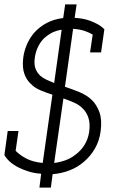

<svg xmlns="http://www.w3.org/2000/svg" viewBox="-25 -784 612 872"><path d="M384 -546H434L449 -651Q435 -665 418.5 -674Q402 -683 386 -689Q367 -696 349 -699Q331 -702 314 -703L323 -764H271L262 -702Q219 -697 186 -679Q153 -661 130 -635Q108 -609 95.5 -578Q83 -547 80 -517Q76 -476 85.5 -449Q95 -422 114 -404Q132 -385 158.5 -374Q185 -363 213 -354L169 -44Q126 -48 96.5 -63Q67 -78 46 -99L59 -189H10L-5 -80Q3 -65 19.5 -50Q36 -35 60 -23Q80 -13 105.5 -5Q131 3 162 5L154 68H206L214 7Q254 4 291.5 -10.5Q329 -25 358 -51Q387 -76 406.5 -110Q426 -144 432 -187Q439 -240 426.5 -274.5Q414 -309 391 -331Q367 -353 335 -366Q303 -379 270 -390L307 -653Q338 -651 359.5 -643.5Q381 -636 396 -627ZM380 -185Q375 -152 358.5 -125.5Q342 -99 317 -81Q297 -65 272 -56Q247 -47 221 -44L263 -337Q289 -328 312.5 -317.5Q336 -307 352 -290Q369 -273 377 -247.5Q385 -222 380 -185ZM133 -521Q136 -545 145.5 -566.5Q155 -588 171 -606Q187 -622 207.5 -633.5Q228 -645 255 -649L221 -407Q203 -414 187 -421.5Q171 -429 158 -440Q143 -454 136 -473Q129 -492 133 -521Z"/></svg>

Font: Josefin Slab Thin Medium
Style: Italic
Weight: 500
Italic angle: -12°
Version: Version 2.000